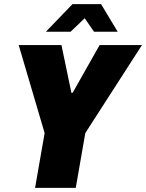

<svg xmlns="http://www.w3.org/2000/svg" viewBox="-20 -905 704 925"><path d="M149 0 195 -264 70 -688H276L324 -458H330L460 -688H664L391 -264L345 0ZM201 -752 329 -885H467L547 -752H433L371 -842H414L320 -752Z"/></svg>

Font: Archivo Condensed Black
Style: Italic
Weight: 900
Width: 3
Italic angle: -10°
Designer: Hector Gatti
Foundry: Omnibus-Type
Version: Version 2.001